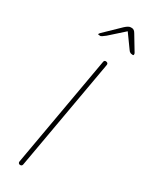

<svg xmlns="http://www.w3.org/2000/svg" viewBox="-236 -966 793 1013"><g transform="rotate(30 160.5 -459.5)"><path d="M89 1Q77 -2 79 -14L198 -689Q200 -701 212 -699Q225 -697 223 -684L104 -10Q102 1 91 1ZM230 -894 145 -818Q123 -800 116 -800Q102 -802 102 -802Q103 -807 110 -814L201 -902Q221 -920 233 -920H241Q255 -920 265 -902L318 -814Q322 -808 320 -802Q319 -798 314 -799Q310 -800 307 -800Q303 -800 299 -802.5Q295 -805 293 -807Q291 -809 288 -813.5Q285 -818 284 -819Z"/></g></svg>

Font: Quicksand
Style: Light Italic
Weight: 300
Italic angle: -12°
Designer: Andrew Paglinawan
Foundry: Andrew Paglinawan
Version: 1.002